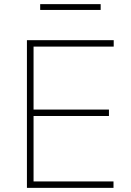

<svg xmlns="http://www.w3.org/2000/svg" viewBox="-20 -907 631 927"><path d="M110 0V-713H529V-682H142V-378H506V-347H142V-31H528V0ZM174 -859V-887H466V-859Z"/></svg>

Font: Heraclito Thin
Style: Regular
Weight: 100
Designer: Kostas Bartsokas (font) & Cristiano Sobral (main changes)
Foundry: Kostas Bartsokas (font) & Cristiano Sobral (main changes)
Version: Version 1.00;July 8, 2020;FontCreator 13.0.0.2655 64-bit